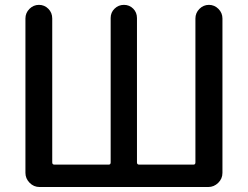

<svg xmlns="http://www.w3.org/2000/svg" viewBox="-20 -750 993 770"><path d="M138.7 0Q115.2 0 98.6 -17.1Q82 -34.2 82 -56.6V-675.8Q82 -698.2 98.1 -714.4Q114.3 -730.5 136.2 -730.5Q158.2 -730.5 173.8 -714.8Q189.5 -699.2 189.5 -675.8V-98.6Q189.5 -89.8 198.2 -89.8H416Q423.8 -89.8 423.8 -98.6V-677.7Q423.8 -700.2 439.5 -715.3Q455.1 -730.5 477.1 -730.5Q499 -730.5 514.2 -715.3Q529.3 -700.2 529.3 -677.7V-98.6Q529.3 -89.8 538.1 -89.8H755.9Q763.7 -89.8 763.7 -98.6V-675.8Q763.7 -698.2 779.8 -714.4Q795.9 -730.5 817.9 -730.5Q839.8 -730.5 856 -714.4Q872.1 -698.2 872.1 -675.8V-56.6Q872.1 -33.2 855 -16.6Q837.9 0 815.4 0Z"/></svg>

Font: Rounded Mgen+ 2p medium
Style: Regular
Weight: 500
Designer: [Source Han Sans]
Ryoko NISHIZUKA  (kana & ideographs); Paul D. Hunt (Latin, Greek & Cyrillic); Wenlong ZHANG  (bopomofo
Version: Version 1.059.20150602